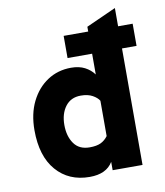

<svg xmlns="http://www.w3.org/2000/svg" viewBox="-82 -790 747 870"><g transform="rotate(-10 291.0 -355.0)"><path d="M261 12Q165 12 107.8 -54Q50.5 -120 50.5 -239.5Q50.5 -314.5 78.2 -370.8Q106 -427 153.8 -458.5Q201.5 -490 262.5 -490Q299.5 -490 325.5 -476.5Q351.5 -463 368 -440.5V-536H255V-638H368V-660L505.5 -722V-638H572.5V-536H505.5V0H368V-38.5Q338 12 261 12ZM284 -120Q316 -120 335.2 -129.2Q354.5 -138.5 368 -157V-319.5Q359 -334.5 337.8 -346.2Q316.5 -358 284 -358Q238.5 -358 213.2 -324.8Q188 -291.5 188 -239.5Q188 -188 211.8 -154Q235.5 -120 284 -120Z"/></g></svg>

Font: Overpass ExtraBold
Style: Regular
Weight: 800
Designer: Delve Withrington, Dave Bailey, Thomas Jockin
Foundry: Delve Fonts LLC
Version: Version 4.000; ttfautohint (v1.8.3)